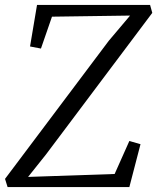

<svg xmlns="http://www.w3.org/2000/svg" viewBox="-26 -763 640 783"><path d="M5 0 -5.5 -33.5 417.5 -596.5 504.5 -699.5 186 -695 141 -565 96.5 -573.5 125 -743H586L595 -710.5L161.5 -133L88.5 -41.5L441.5 -53.5L501.5 -188L547 -175L501.5 0Z"/></svg>

Font: Merriweather 36pt Light
Style: Italic
Weight: 300
Italic angle: -7.8°
Version: Version 2.101